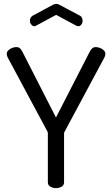

<svg xmlns="http://www.w3.org/2000/svg" viewBox="-20 -975 581 995"><path d="M270 0Q255 0 241.5 -7.5Q228 -15 228 -30V-283Q228 -289 226 -293L19 -679Q17 -684 16 -688.5Q15 -693 15 -696Q15 -706 23 -714Q31 -722 42.5 -726.5Q54 -731 65 -731Q76 -731 82.5 -725.5Q89 -720 95 -709L270 -366L446 -709Q452 -720 459 -725.5Q466 -731 476 -731Q487 -731 498.5 -726.5Q510 -722 518 -714Q526 -706 526 -696Q526 -693 525 -688.5Q524 -684 522 -679L315 -293Q312 -289 312 -283V-30Q312 -15 299 -7.5Q286 0 270 0ZM158 -839Q149 -839 142 -848Q135 -857 135 -868Q135 -876 139 -883Q143 -890 150 -894L254 -950Q263 -955 271 -955Q280 -955 288 -950L392 -895Q401 -891 404.5 -883Q408 -875 408 -867Q408 -856 401.5 -847.5Q395 -839 385 -839Q383 -839 380.5 -840Q378 -841 375 -842L271 -898L167 -842Q165 -841 162.5 -840Q160 -839 158 -839Z"/></svg>

Font: Dosis ExtraLight Medium
Style: Regular
Weight: 500
Version: Version 3.001; ttfautohint (v1.8.2)